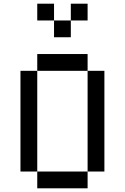

<svg xmlns="http://www.w3.org/2000/svg" viewBox="-20 -1020 676 1040"><path d="M90.9 -636.4V-90.9H181.8V-636.4ZM181.8 -90.9V0H454.5V-90.9ZM454.5 -636.4V-90.9H545.5V-636.4ZM181.8 -727.3V-636.4H454.5V-727.3ZM181.8 -1000V-909.1H272.7V-1000ZM272.7 -909.1V-818.2H363.6V-909.1ZM363.6 -1000V-909.1H454.5V-1000Z"/></svg>

Font: Departure Mono
Style: Regular
Weight: 400
Monospace: yes
Designer: Helena Zhang
Version: Version 1.500;Glyphs 3.3.1 (3343)